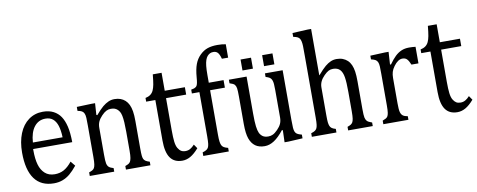

<svg xmlns="http://www.w3.org/2000/svg" viewBox="-69 -1151 3687 1484"><g transform="rotate(-10 1775.0 -409.0)"><path d="M438 -98Q406 -59 380 -37.5Q354 -16 323 -4Q292 8 254 8Q153 8 102 -62Q51 -132 51 -268Q51 -353 77 -417.5Q103 -482 151.5 -517Q200 -552 263 -552Q312 -552 346.5 -534Q381 -516 402 -484.5Q423 -453 434.5 -405Q446 -357 447 -281H140V-270Q140 -203 153 -158Q166 -113 195.5 -86.5Q225 -60 272 -60Q312 -60 344 -77.5Q376 -95 408 -135ZM380 -331Q378 -387 366.5 -422.5Q355 -458 332.5 -477Q310 -496 274 -496Q219 -496 185.5 -453Q152 -410 147 -331Z M1011 0H819V-28Q838 -35 846 -40Q854 -45 859.5 -54Q865 -63 868.5 -82Q872 -101 872 -139V-288Q872 -328 870 -360.5Q868 -393 863.5 -414Q859 -435 852 -446.5Q845 -458 836 -466Q827 -474 815.5 -478.5Q804 -483 785 -483Q766 -483 749 -474.5Q732 -466 711.5 -444.5Q691 -423 681.5 -402Q672 -381 672 -353V-142Q672 -93 676 -74Q680 -55 691 -45Q702 -35 727 -28V0H535V-28Q554 -35 562.5 -40Q571 -45 576.5 -54Q582 -63 585 -81.5Q588 -100 588 -141V-387Q588 -424 587 -446Q586 -468 580 -481.5Q574 -495 562.5 -501.5Q551 -508 529 -512V-543L643 -547H673L667 -456L674 -453Q710 -495 732.5 -513.5Q755 -532 777.5 -542Q800 -552 825 -552Q852 -552 872.5 -544.5Q893 -537 909 -522.5Q925 -508 935.5 -486Q946 -464 951 -433.5Q956 -403 956 -356V-142Q956 -102 958 -84.5Q960 -67 964.5 -58Q969 -49 978.5 -42Q988 -35 1011 -28Z M1064 -519Q1088 -524 1103.5 -535.5Q1119 -547 1127.5 -565.5Q1136 -584 1141 -610.5Q1146 -637 1151 -689H1220V-548H1378V-490H1220V-236Q1220 -181 1224 -148Q1228 -115 1239 -96.5Q1250 -78 1263.5 -69.5Q1277 -61 1298 -61Q1318 -61 1335 -70.5Q1352 -80 1369 -99L1391 -67Q1356 -27 1325 -9.5Q1294 8 1261 8Q1198 8 1167 -36Q1136 -80 1136 -172V-490H1064Z M1682 -491H1566V-144Q1566 -105 1569 -85.5Q1572 -66 1578 -56Q1584 -46 1594 -40Q1604 -34 1626 -28V0H1426V-28Q1448 -35 1457.5 -41.5Q1467 -48 1472 -57.5Q1477 -67 1479.5 -85.5Q1482 -104 1482 -144V-491H1423V-521Q1441 -524 1447 -526.5Q1453 -529 1459 -533Q1465 -537 1469 -544Q1473 -551 1476 -566Q1479 -581 1481 -608Q1486 -670 1500.5 -709Q1515 -748 1543.5 -776Q1572 -804 1604.5 -815Q1637 -826 1681 -826Q1720 -826 1747 -820V-715H1698Q1689 -749 1676.5 -763.5Q1664 -778 1642 -778Q1626 -778 1615 -772.5Q1604 -767 1594.5 -756.5Q1585 -746 1578.5 -727.5Q1572 -709 1569 -681.5Q1566 -654 1566 -610V-550H1682Z M1723 -546H1862V-256Q1862 -189 1866.5 -154.5Q1871 -120 1879.5 -102Q1888 -84 1904 -72.5Q1920 -61 1949 -61Q1967 -61 1984 -69Q2001 -77 2022 -98.5Q2043 -120 2052.5 -141Q2062 -162 2062 -190V-404Q2062 -436 2060.5 -452.5Q2059 -469 2055.5 -479Q2052 -489 2047 -495.5Q2042 -502 2033.5 -507Q2025 -512 2006 -518V-546H2145V-156Q2145 -113 2146.5 -94Q2148 -75 2153 -63Q2158 -51 2168.5 -44Q2179 -37 2205 -30V-1L2093 5H2063L2066 -89L2059 -91Q2019 -40 1982 -16Q1945 8 1908 8Q1863 8 1834.5 -12.5Q1806 -33 1791.5 -73.5Q1777 -114 1777 -189V-404Q1777 -452 1774 -470Q1771 -488 1762 -498.5Q1753 -509 1723 -518ZM2090 -688V-602H2009V-688ZM1921 -684V-598H1839V-684Z M2417 -459H2419Q2457 -503 2479.5 -521.5Q2502 -540 2523.5 -549.5Q2545 -559 2570 -559Q2597 -559 2618 -551Q2639 -543 2655 -528Q2671 -513 2681 -490.5Q2691 -468 2695.5 -437.5Q2700 -407 2700 -360V-143Q2700 -94 2704 -76Q2708 -58 2717.5 -48Q2727 -38 2756 -28V0H2563V-28Q2582 -35 2590.5 -40.5Q2599 -46 2604.5 -55Q2610 -64 2613 -83Q2616 -102 2616 -141V-292Q2616 -368 2609.5 -408.5Q2603 -449 2584 -469Q2565 -489 2530 -489Q2510 -489 2494.5 -481Q2479 -473 2458.5 -452.5Q2438 -432 2427.5 -410Q2417 -388 2417 -363V-143Q2417 -105 2419 -88.5Q2421 -72 2425.5 -60.5Q2430 -49 2440 -41.5Q2450 -34 2471 -28V0H2278V-28Q2300 -35 2309 -41.5Q2318 -48 2323 -57.5Q2328 -67 2330.5 -85Q2333 -103 2333 -143V-624Q2333 -680 2332.5 -701.5Q2332 -723 2328.5 -738.5Q2325 -754 2319.5 -762Q2314 -770 2304.5 -775.5Q2295 -781 2270 -786V-816L2388 -822H2417Z M2970 -446 2977 -444Q3004 -482 3027 -504Q3050 -526 3076.5 -537.5Q3103 -549 3137 -549Q3165 -549 3188 -546V-416H3133Q3121 -446 3108 -460Q3095 -474 3072 -474Q3054 -474 3037 -462.5Q3020 -451 3003.5 -428.5Q2987 -406 2981 -385.5Q2975 -365 2975 -339V-141Q2975 -90 2980.5 -70.5Q2986 -51 2998.5 -41.5Q3011 -32 3036 -28V0H2839V-28Q2857 -35 2865.5 -40Q2874 -45 2879.5 -53.5Q2885 -62 2888 -80.5Q2891 -99 2891 -140V-385Q2891 -422 2890 -444Q2889 -466 2883 -479Q2877 -492 2865.5 -498.5Q2854 -505 2832 -510V-539L2946 -544H2976Z M3223 -519Q3247 -524 3262.5 -535.5Q3278 -547 3286.5 -565.5Q3295 -584 3300 -610.5Q3305 -637 3310 -689H3379V-548H3537V-490H3379V-236Q3379 -181 3383 -148Q3387 -115 3398 -96.5Q3409 -78 3422.5 -69.5Q3436 -61 3457 -61Q3477 -61 3494 -70.5Q3511 -80 3528 -99L3550 -67Q3515 -27 3484 -9.5Q3453 8 3420 8Q3357 8 3326 -36Q3295 -80 3295 -172V-490H3223Z"/></g></svg>

Font: Myanglish
Style: Regular
Weight: 400
Designer: KyawKyaw ( MaYenGone)
Foundry: TattooFont3D
Version: Version 1.003 December 13, 2014